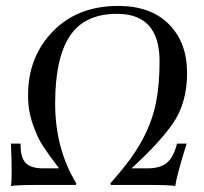

<svg xmlns="http://www.w3.org/2000/svg" viewBox="-20 -627 690 651"><path d="M481 -56.2Q522.9 -56.2 545.9 -75.2Q568.8 -94.2 580.1 -140.1H612.8Q579.6 -34.2 574.2 3.9Q562 0 474.1 0H356L354 -4.9Q395 -51.8 419.9 -85.4Q489.3 -179.7 508.8 -278.8Q521 -338.9 521 -419.4Q521 -580.1 377 -580.1Q266.6 -580.1 216.8 -504.9Q167 -429.7 167 -276.4Q167 -123 238.8 -4.9L236.8 0H119.1Q30.3 0 17.1 3.9Q22 -26.9 17.1 -140.1H49.8Q48.8 -94.2 66.4 -75.2Q84 -56.2 126 -56.2H180.2Q143.1 -105 125 -132.8Q106.9 -160.2 90.8 -207Q74.7 -253.9 75.2 -305.2Q75.2 -434.1 159.2 -520.5Q243.2 -606.9 380.9 -606.9Q491.2 -606.9 552.7 -544.9Q614.3 -482.9 614.3 -379.9Q614.3 -276.9 564.9 -206.5Q519.5 -141.6 425.8 -56.2Z"/></svg>

Font: Unna-Italic
Style: Italic
Weight: 400
Italic angle: -8°
Designer: Jorge de Buen U.
Foundry: Omnibus-Type
Version: Version 2.006;PS 002.006;hotconv 1.0.70;makeotf.lib2.5.58329